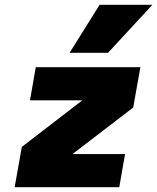

<svg xmlns="http://www.w3.org/2000/svg" viewBox="-20 -780 655 800"><path d="M615 -760 430 -560H270L395 -760ZM129 -500H565L535 -332L282 -138H501L477 0H41L71 -168L323 -362H105Z"/></svg>

Font: Overused Grotesk Black
Style: Italic
Weight: 900
Italic angle: -10°
Version: Version 0.003